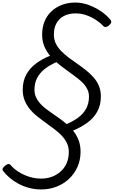

<svg xmlns="http://www.w3.org/2000/svg" viewBox="-74 -1035 892 1504"><path d="M248 449Q199 449 154 437Q109 425 70 404Q31 383 1 357Q-29 331 -49 305Q-58 294 -52 283Q-46 272 -34 263Q-20 251 -9 250Q2 249 12 261Q35 288 72 311.5Q109 335 154.5 349.5Q200 364 249 364Q293 364 331.5 350Q370 336 400.5 309Q431 282 448 243.5Q465 205 465 155Q465 116 449.5 84.5Q434 53 408.5 26.5Q383 0 351 -24Q319 -48 285 -72.5Q251 -97 218.5 -122.5Q186 -148 160.5 -179Q135 -210 119.5 -247.5Q104 -285 104 -332Q104 -401 132.5 -452Q161 -503 210 -539Q259 -575 318 -598Q290 -632 273 -672.5Q256 -713 256 -763Q256 -818 273.5 -863.5Q291 -909 325.5 -943Q360 -977 408.5 -996Q457 -1015 517 -1015Q570 -1015 623 -995Q676 -975 720 -944.5Q764 -914 791 -880Q800 -869 796.5 -858Q793 -847 779 -835Q767 -825 755 -823.5Q743 -822 734 -832Q710 -858 676 -880Q642 -902 602 -916Q562 -930 517 -930Q466 -930 428 -910.5Q390 -891 369 -854Q348 -817 348 -764Q348 -725 363.5 -693.5Q379 -662 405.5 -635Q432 -608 464.5 -583.5Q497 -559 532 -535Q567 -511 599.5 -485Q632 -459 659 -428.5Q686 -398 701 -361.5Q716 -325 716 -280Q716 -210 687 -159Q658 -108 608.5 -72.5Q559 -37 498 -12Q525 21 541 61Q557 101 557 154Q557 218 533 272Q509 326 466.5 366Q424 406 368 427.5Q312 449 248 449ZM448 -63Q502 -86 541.5 -116Q581 -146 602 -186Q623 -226 623 -279Q623 -307 612 -332Q601 -357 581.5 -378.5Q562 -400 536 -420Q510 -440 481.5 -461Q453 -482 424 -503Q395 -524 368 -548Q314 -525 275.5 -494Q237 -463 216.5 -423.5Q196 -384 196 -333Q196 -301 207 -275.5Q218 -250 237.5 -227.5Q257 -205 282 -185.5Q307 -166 335.5 -146.5Q364 -127 393 -106.5Q422 -86 448 -63Z"/></svg>

Font: Playwrite AU QLD
Style: Regular
Weight: 400
Designer: Veronika Burian, José Scaglione
Foundry: TypeTogether
Version: Version 1.002